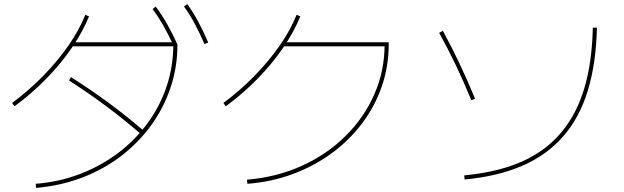

<svg xmlns="http://www.w3.org/2000/svg" viewBox="-20 -875 3040 936"><path d="M154 21Q269 12 370.5 -27Q472 -66 555.5 -129Q639 -192 699.5 -274.5Q760 -357 792.5 -454.5Q825 -552 825 -659L835 -649H330V-669H835L845 -658Q845 -548 811.5 -448Q778 -348 716 -263Q654 -178 568.5 -113Q483 -48 378.5 -8.5Q274 31 156 41ZM39 -373Q121 -434 190.5 -505Q260 -576 313 -652Q366 -728 396 -803L414 -795Q383 -719 329.5 -641Q276 -563 205 -490.5Q134 -418 51 -357ZM667 -221Q588 -290 501 -355Q414 -420 316 -483L326 -499Q424 -437 512 -372Q600 -307 681 -237ZM827 -650Q801 -707 776.5 -750Q752 -793 724 -831L739 -843Q771 -800 796 -755.5Q821 -711 845 -658ZM977 -660Q952 -717 928.5 -761Q905 -805 877 -843L893 -855Q924 -812 948 -766.5Q972 -721 995 -668Z M1184 1Q1328 -11 1450 -66Q1572 -121 1663 -210.5Q1754 -300 1804.5 -414.5Q1855 -529 1855 -659L1865 -649H1360V-669H1875V-659Q1875 -552 1841.5 -454.5Q1808 -357 1746 -274.5Q1684 -192 1598.5 -129Q1513 -66 1408.5 -27Q1304 12 1186 21ZM1069 -373Q1151 -434 1220.5 -505Q1290 -576 1343 -652Q1396 -728 1426 -803L1444 -795Q1413 -719 1359.5 -641Q1306 -563 1235 -490.5Q1164 -418 1081 -357Z M2243 -20Q2370 -32 2469.5 -66Q2569 -100 2643 -158.5Q2717 -217 2766.5 -300.5Q2816 -384 2841.5 -493.5Q2867 -603 2870 -740H2890Q2886 -565 2845.5 -433Q2805 -301 2725.5 -210Q2646 -119 2526.5 -67Q2407 -15 2245 0ZM2278 -386Q2241 -476 2202.5 -556.5Q2164 -637 2121 -715L2139 -725Q2182 -646 2220.5 -564.5Q2259 -483 2296 -394Z"/></svg>

Font: M PLUS 1 Thin Thin
Style: Regular
Weight: 250
Version: Version 1.001